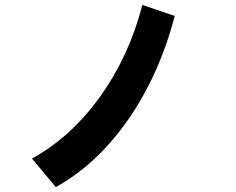

<svg xmlns="http://www.w3.org/2000/svg" viewBox="-20 -687 960 781"><path d="M110 -42Q269 -129 387.5 -294.5Q506 -460 559 -667L691 -622Q627 -381 501 -200Q375 -19 207 74Z"/></svg>

Font: BM Euljiro oraeorae
Style: Regular
Weight: 400
Designer: Bongjin Kim; Bomjun Kim; Myungsoo Han; Hyesun Chae; Mikyoung Jeong; Wujin Sim; Minjae Kang; Suwha Jang;
Foundry: Sandoll Inc.
Version: Version 1.000;hotconv 1.0.109;makeexe 2.5.65596